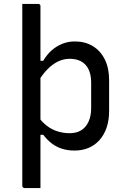

<svg xmlns="http://www.w3.org/2000/svg" viewBox="-20 -753 640 973"><path d="M93 -733Q107 -733 120.5 -733Q134 -733 147 -733Q160 -733 174 -733Q178 -733 180 -731.5Q182 -730 183.5 -728Q185 -726 185 -722Q185 -651 185 -558Q185 -465 185 -363.5Q185 -262 185 -159.5Q185 -57 185 35.5Q185 128 185 200Q171 200 158 200Q145 200 131.5 200Q118 200 104 200Q101 200 98.5 198.5Q96 197 94.5 194.5Q93 192 93 189Q93 138 93 71.5Q93 5 93 -70Q93 -145 93 -222Q93 -299 93 -374Q93 -449 93 -515.5Q93 -582 93 -633Q93 -658 93 -683.5Q93 -709 93 -733ZM359 -543Q411 -543 450 -519.5Q489 -496 511 -452Q533 -408 533 -347V-191Q533 -144 520.5 -107Q508 -70 484.5 -43.5Q461 -17 429 -3.5Q397 10 357 10Q324 10 295 1Q266 -8 242.5 -26Q219 -44 199 -70H171V-165Q192 -135 217.5 -115.5Q243 -96 272.5 -87Q302 -78 333 -78Q367 -78 391 -92.5Q415 -107 428.5 -136Q442 -165 442 -205V-333Q442 -365 434 -388.5Q426 -412 411 -427Q397 -441 377.5 -448Q358 -455 333 -455Q304 -455 276.5 -442.5Q249 -430 222.5 -404Q196 -378 172 -337V-445H199Q218 -477 242 -498Q266 -519 295.5 -531Q325 -543 359 -543Z"/></svg>

Font: Rec Mono Linear
Style: Regular
Weight: 400
Monospace: yes
Version: Version 1.085; ttfautohint (v1.8.4.7-5d5b)